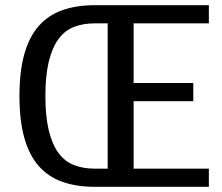

<svg xmlns="http://www.w3.org/2000/svg" viewBox="-20 -720 855 740"><path d="M345 0Q274 0 219.5 -19.5Q165 -39 128.5 -81Q92 -123 73.5 -189.5Q55 -256 55 -350Q55 -444 73.5 -510.5Q92 -577 128.5 -619Q165 -661 219.5 -680.5Q274 -700 345 -700H785V-630H495V-400H725V-330H495V-70H785V0ZM395 -70V-630H345Q300 -630 264.5 -616Q229 -602 205 -569Q181 -536 168 -482.5Q155 -429 155 -350Q155 -271 168 -217.5Q181 -164 205 -131Q229 -98 264.5 -84Q300 -70 345 -70Z"/></svg>

Font: Scada
Style: Regular
Weight: 400
Designer: Jovanny Lemonad
Foundry: Jovanny Lemonad
Version: Version 3.005; ttfautohint (v0.91) -l 8 -r 50 -G 200 -x 0 -w